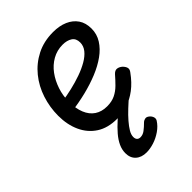

<svg xmlns="http://www.w3.org/2000/svg" viewBox="-221 -622 968 968"><g transform="rotate(-45 263.0 -137.5)"><path d="M257 19Q192 19 148 -9.5Q104 -38 81 -88Q58 -138 58 -202Q58 -262 76.5 -319Q95 -376 131.5 -421Q168 -466 220 -492.5Q272 -519 338 -519Q383 -519 416.5 -504.5Q450 -490 469 -462.5Q488 -435 488 -394Q488 -355 467.5 -322.5Q447 -290 411.5 -264.5Q376 -239 329.5 -220Q283 -201 230 -188Q177 -175 121 -168L124 -238Q160 -243 198.5 -252Q237 -261 272.5 -273.5Q308 -286 336.5 -302.5Q365 -319 381.5 -339.5Q398 -360 398 -385Q398 -414 378 -427Q358 -440 327 -440Q287 -440 253.5 -421Q220 -402 196.5 -370Q173 -338 159.5 -297.5Q146 -257 146 -214Q146 -166 160 -131.5Q174 -97 201 -79Q228 -61 266 -61Q300 -61 324.5 -73Q349 -85 369 -105Q389 -125 409 -148Q422 -162 435.5 -160.5Q449 -159 462 -148Q474 -136 477 -124.5Q480 -113 470 -100Q439 -57 404.5 -31Q370 -5 333 7Q296 19 257 19ZM243 244Q207 244 185.5 224.5Q164 205 164 171Q164 146 175 122Q186 98 206.5 74Q227 50 256 24Q285 -2 323 -32L385 -31V-24Q358 -1 333.5 22Q309 45 290.5 66.5Q272 88 261 106.5Q250 125 250 141Q250 154 256.5 161Q263 168 275 168Q292 168 307.5 156.5Q323 145 343 125Q349 120 359 118Q369 116 380 125Q390 133 394 144.5Q398 156 392 166Q377 190 351 208Q325 226 296.5 235Q268 244 243 244Z"/></g></svg>

Font: Playwrite GB S
Style: Italic
Weight: 400
Italic angle: -7°
Designer: Veronika Burian, José Scaglione
Foundry: TypeTogether
Version: Version 1.000